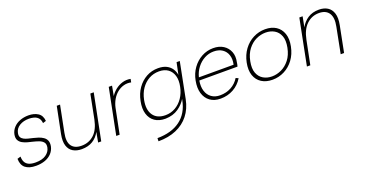

<svg xmlns="http://www.w3.org/2000/svg" viewBox="-36 -1139 3742 1971"><g transform="rotate(-20 1835.0 -153.5)"><path d="M62 -137Q62 -101 75 -76.5Q88 -52 116 -39.5Q144 -27 189 -27Q261 -27 302.5 -56Q344 -85 353 -130Q360 -167 343 -187.5Q326 -208 295 -219Q264 -230 230 -238Q208 -243 179.5 -250.5Q151 -258 125.5 -272Q100 -286 87 -309.5Q74 -333 81 -372Q89 -412 117 -443Q145 -474 188 -490.5Q231 -507 282 -507Q343 -507 385 -480Q427 -453 432 -392L397 -381Q393 -420 374 -439.5Q355 -459 328 -466Q301 -473 276 -473Q214 -473 171.5 -446.5Q129 -420 120 -374Q114 -346 123.5 -328.5Q133 -311 153 -300.5Q173 -290 197.5 -284Q222 -278 248 -272Q275 -266 303.5 -256.5Q332 -247 354.5 -231.5Q377 -216 387.5 -191.5Q398 -167 391 -129Q382 -87 353.5 -56Q325 -25 281 -9Q237 7 181 7Q107 7 66.5 -25Q26 -57 25 -126Z M894 0H860L880 -109Q851 -54 801 -23.5Q751 7 681 7Q626 7 587 -16Q548 -39 532.5 -87.5Q517 -136 532 -212L590 -500H626L569 -213Q550 -120 582.5 -73.5Q615 -27 691 -27Q771 -27 827 -78Q883 -129 905 -236L957 -500H994Z M1158 -500H1194L1174 -393Q1196 -428 1230.5 -455.5Q1265 -483 1308 -496Q1351 -509 1397 -500L1390 -464Q1349 -473 1310 -462.5Q1271 -452 1238.5 -426Q1206 -400 1183 -360.5Q1160 -321 1150 -274L1095 0H1058Z M1899 -500H1934L1857 -110Q1837 -11 1782.5 58Q1728 127 1643 163.5Q1558 200 1447 200L1448 166Q1603 165 1698 94.5Q1793 24 1820 -110L1825 -135L1828 -134Q1796 -76 1737.5 -35.5Q1679 5 1595 7Q1525 7 1479.5 -24.5Q1434 -56 1416.5 -114Q1399 -172 1415 -250Q1430 -328 1470.5 -385.5Q1511 -443 1569 -475Q1627 -507 1697 -507Q1753 -507 1789.5 -488Q1826 -469 1846 -438.5Q1866 -408 1872 -371ZM1453 -250Q1433 -147 1474.5 -87Q1516 -27 1608 -27Q1666 -27 1715.5 -55Q1765 -83 1799.5 -133.5Q1834 -184 1847 -250Q1861 -317 1846.5 -367Q1832 -417 1793.5 -445Q1755 -473 1696 -473Q1635 -473 1585.5 -445.5Q1536 -418 1501.5 -368.5Q1467 -319 1453 -250Z M2198 7Q2129 7 2083.5 -26.5Q2038 -60 2020.5 -119Q2003 -178 2018 -255Q2032 -329 2073 -386Q2114 -443 2173 -475Q2232 -507 2299 -507Q2365 -507 2410 -478Q2455 -449 2474.5 -399.5Q2494 -350 2480 -286Q2479 -278 2477 -266.5Q2475 -255 2471 -243H2054Q2043 -179 2058 -130.5Q2073 -82 2111 -54.5Q2149 -27 2204 -27Q2271 -27 2325.5 -56.5Q2380 -86 2413 -140L2441 -127Q2402 -63 2338.5 -28Q2275 7 2198 7ZM2440 -275Q2453 -333 2438.5 -377.5Q2424 -422 2386.5 -447.5Q2349 -473 2292 -473Q2239 -473 2191.5 -447.5Q2144 -422 2109.5 -377Q2075 -332 2061 -275Z M2765 7Q2695 7 2646.5 -24Q2598 -55 2578 -112.5Q2558 -170 2574 -250Q2590 -329 2633 -387Q2676 -445 2737 -476Q2798 -507 2867 -507Q2937 -507 2985 -476Q3033 -445 3053 -387Q3073 -329 3057 -250Q3041 -170 2998.5 -112.5Q2956 -55 2895 -24Q2834 7 2765 7ZM2771 -27Q2824 -27 2875 -51Q2926 -75 2965 -124.5Q3004 -174 3019 -250Q3034 -327 3015 -376Q2996 -425 2954.5 -449Q2913 -473 2860 -473Q2807 -473 2756 -449Q2705 -425 2666.5 -375.5Q2628 -326 2613 -250Q2598 -173 2617 -124Q2636 -75 2677 -51Q2718 -27 2771 -27Z M3240 -500H3276L3254 -387Q3284 -442 3334 -474.5Q3384 -507 3455 -507Q3510 -507 3548.5 -483Q3587 -459 3602.5 -409.5Q3618 -360 3603 -284L3547 0H3510L3565 -282Q3584 -375 3551.5 -424.5Q3519 -474 3444 -474Q3365 -474 3308 -420Q3251 -366 3230 -259L3178 0H3141Z"/></g></svg>

Font: Albert Sans ExtraLight
Style: Italic
Weight: 250
Italic angle: -11.25°
Designer: Andreas Rasmussen
Foundry: a.Foundry
Version: Version 1.025